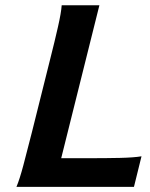

<svg xmlns="http://www.w3.org/2000/svg" viewBox="-20 -726 582 746"><path d="M217.8 -111.3H323.2Q392.6 -111.3 446.5 -112.5Q500.5 -113.8 529.8 -118.7L500.5 0H43.9Q56.2 -28.8 70.8 -84Q85.4 -139.2 103.5 -210.4L174.8 -495.6Q192.9 -566.9 205.3 -621.8Q217.8 -676.8 219.7 -705.6H366.2Z"/></svg>

Font: Andika
Style: Bold Italic
Weight: 700
Italic angle: -14°
Designer: Victor Gaultney, Annie Olsen, Julie Remington, Don Collingsworth, Eric Hays, Becca Hirsbrunner
Foundry: SIL International
Version: Version 6.101